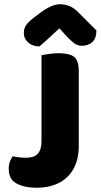

<svg xmlns="http://www.w3.org/2000/svg" viewBox="-20 -867 473 902"><path d="M175 -290H350V-180Q350 -121 327 -77Q304 -33 259.5 -9Q215 15 149 15Q96 15 58.5 -4.5Q21 -24 21 -74Q21 -94 27 -109Q33 -124 40 -133Q59 -129 72.5 -127.5Q86 -126 102 -126Q141 -126 158 -145.5Q175 -165 175 -203ZM350 -213H175V-608Q187 -610 210.5 -613.5Q234 -617 256 -617Q306 -617 328 -600Q350 -583 350 -534ZM259 -734Q235 -712 211 -689.5Q187 -667 165 -649Q134 -649 113 -667Q92 -685 92 -712Q92 -733 102 -748Q112 -763 139 -784L168 -806Q223 -847 261 -847Q287 -847 308.5 -837.5Q330 -828 352 -805L433 -724Q433 -688 414.5 -670Q396 -652 364 -652Q344 -652 327 -665Q310 -678 286 -704Z"/></svg>

Font: Baloo Tamma 2 ExtraBold
Style: Regular
Weight: 800
Designer: Divya Kowshik, Shuchita Grover and Ek Type
Foundry: Ek Type
Version: Version 1.700